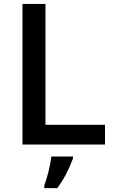

<svg xmlns="http://www.w3.org/2000/svg" viewBox="-20 -734 582 975"><path d="M94.2 0V-713.9H210.9V-100.1H513.2V0ZM350.6 61V70.8Q319.3 156.2 271 221.2H204.6V209Q231.9 132.3 240.7 61Z"/></svg>

Font: OpenSans-Semibold
Style: Regular
Weight: 600
Foundry: Ascender Corporation
Version: Version 1.10